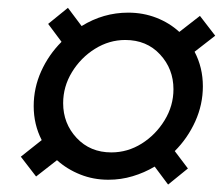

<svg xmlns="http://www.w3.org/2000/svg" viewBox="-20 -562 578 498"><path d="M261.1 -95.8Q222.2 -95.8 188.2 -109.4Q154.2 -122.9 127.8 -146.5L73.6 -104.2L34 -155.6L88.2 -198.6Q67.4 -238.9 67.4 -286.8Q67.4 -334 86.8 -377.1Q106.2 -420.1 139.6 -453.5L104.9 -500L156.2 -541.7L191.7 -494.4Q247.9 -529.2 312.5 -529.2Q351.4 -529.2 385.4 -516Q419.4 -502.8 445.1 -479.2L498.6 -520.8L538.2 -469.4L484.7 -427.8Q506.2 -386.8 506.2 -338.2Q506.2 -291 486.5 -247.2Q466.7 -203.5 433.3 -170.1L467.4 -125L416 -83.3L381.2 -129.9Q354.2 -113.9 324 -104.9Q293.8 -95.8 261.1 -95.8ZM268.8 -166.7Q311.1 -166.7 347.6 -189.6Q384 -212.5 406.9 -250Q429.9 -287.5 429.9 -330.6Q429.9 -383.3 395.1 -420.8Q360.4 -458.3 304.9 -458.3Q263.2 -458.3 226.4 -435.4Q189.6 -412.5 166.7 -375Q143.8 -337.5 143.8 -294.4Q143.8 -241.7 178.8 -204.2Q213.9 -166.7 268.8 -166.7Z"/></svg>

Font: Afacad
Style: Italic
Weight: 400
Italic angle: -14°
Designer: Kristian Moeller
Foundry: Dicotype
Version: Version 1.000